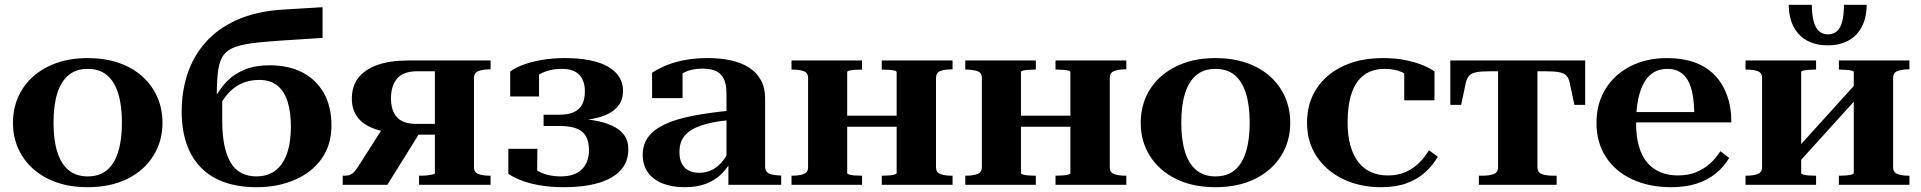

<svg xmlns="http://www.w3.org/2000/svg" viewBox="-20 -770 8003 800"><path d="M657 -258Q657 -181 618.5 -120Q580 -59 510 -24.5Q440 10 345 10Q251 10 181 -24.5Q111 -59 72.5 -120Q34 -181 34 -258Q34 -317 56 -366.5Q78 -416 119 -452Q160 -488 217 -508Q274 -528 345 -528Q416 -528 473.5 -508.5Q531 -489 572 -452.5Q613 -416 635 -366.5Q657 -317 657 -258ZM203 -259Q203 -186 219 -136Q235 -86 266.5 -60.5Q298 -35 345 -35Q394 -35 425 -60.5Q456 -86 472 -136Q488 -186 488 -259Q488 -332 472 -382Q456 -432 425 -457.5Q394 -483 345 -483Q298 -483 266.5 -457.5Q235 -432 219 -382Q203 -332 203 -259Z M1158 -730 1324 -740V-612L1152 -601Q1074 -596 1024 -589Q974 -582 945.5 -568Q917 -554 904 -528.5Q891 -503 887 -460.5Q883 -418 883 -355L906 -369Q906 -350 906 -333Q906 -316 906 -300Q906 -284 906 -267Q906 -208 915 -164.5Q924 -121 941.5 -92Q959 -63 986 -49Q1013 -35 1048 -35Q1095 -35 1127 -59Q1159 -83 1175.5 -129.5Q1192 -176 1192 -243Q1192 -304 1178 -347.5Q1164 -391 1135 -414Q1106 -437 1060 -437Q1021 -437 988.5 -423Q956 -409 930 -380Q904 -351 883 -306L871 -353Q892 -396 923.5 -429Q955 -462 999.5 -480Q1044 -498 1103 -498Q1183 -498 1240.5 -468Q1298 -438 1329.5 -382Q1361 -326 1361 -247Q1361 -166 1320 -108.5Q1279 -51 1208 -20.5Q1137 10 1049 10Q976 10 918.5 -9.5Q861 -29 820.5 -68.5Q780 -108 758.5 -167.5Q737 -227 737 -306Q737 -388 761 -461.5Q785 -535 836 -593Q887 -651 967 -687Q1047 -723 1158 -730Z M1792 -473H1718Q1660 -473 1634.5 -442.5Q1609 -412 1609 -360Q1609 -309 1634 -281.5Q1659 -254 1713 -254H1827V-209H1678L1659 -214Q1587 -216 1539.5 -233.5Q1492 -251 1469 -282.5Q1446 -314 1446 -359Q1446 -410 1472.5 -445Q1499 -480 1551.5 -499Q1604 -518 1683 -518H2024V-481H2019Q1992 -481 1973.5 -474Q1955 -467 1955 -445V-73Q1955 -52 1973.5 -45Q1992 -38 2019 -38H2024V0H1726V-38H1735Q1748 -38 1761 -39.5Q1774 -41 1783 -43Q1792 -45 1792 -49ZM1584 -251 1729 -217 1594 0H1408V-38H1415Q1430 -38 1439.5 -42Q1449 -46 1456.5 -54.5Q1464 -63 1473 -77Z M2316 -35Q2375 -35 2404.5 -64.5Q2434 -94 2434 -145Q2434 -181 2421 -203Q2408 -225 2381 -235Q2354 -245 2312 -245H2245V-292H2311Q2348 -292 2371.5 -303Q2395 -314 2406 -335.5Q2417 -357 2417 -389Q2417 -434 2393.5 -458.5Q2370 -483 2321 -483Q2291 -483 2266 -476Q2241 -469 2223 -457.5Q2205 -446 2194 -430Q2191 -438 2192.5 -446.5Q2194 -455 2199 -462.5Q2204 -470 2211 -475Q2218 -480 2226 -481V-368H2106V-472Q2122 -485 2154.5 -498Q2187 -511 2233 -519.5Q2279 -528 2336 -528Q2410 -528 2464 -512.5Q2518 -497 2547 -466Q2576 -435 2576 -391Q2576 -349 2549 -321Q2522 -293 2470 -279.5Q2418 -266 2343 -266L2382 -287V-256L2355 -276Q2407 -276 2451.5 -269Q2496 -262 2529 -247Q2562 -232 2580 -208Q2598 -184 2598 -148Q2598 -95 2565.5 -60Q2533 -25 2473 -7.5Q2413 10 2331 10Q2272 10 2225.5 1.5Q2179 -7 2146.5 -20.5Q2114 -34 2098 -46V-150H2219L2218 -38Q2210 -39 2203.5 -43.5Q2197 -48 2192 -56Q2187 -64 2185.5 -72.5Q2184 -81 2187 -89Q2197 -73 2215.5 -61Q2234 -49 2260 -42Q2286 -35 2316 -35Z M3030 -310V-270Q2984 -267 2948.5 -259.5Q2913 -252 2887 -241.5Q2861 -231 2844 -216Q2827 -201 2819 -181.5Q2811 -162 2811 -137Q2811 -106 2821.5 -87Q2832 -68 2850.5 -59Q2869 -50 2893 -50Q2924 -50 2948.5 -63Q2973 -76 2992 -100Q3011 -124 3025 -156L3032 -112Q3017 -77 2990 -49Q2963 -21 2924.5 -5.5Q2886 10 2833 10Q2782 10 2742.5 -5Q2703 -20 2680.5 -50.5Q2658 -81 2658 -125Q2658 -169 2681.5 -200Q2705 -231 2751 -252.5Q2797 -274 2867 -287.5Q2937 -301 3030 -310ZM3015 0V-97L3007 -96V-381Q3007 -418 2996 -441Q2985 -464 2963 -474Q2941 -484 2906 -484Q2862 -484 2831.5 -468.5Q2801 -453 2783 -430Q2783 -442 2785.5 -452Q2788 -462 2793.5 -469Q2799 -476 2807 -480Q2815 -484 2824 -486V-361H2697V-467Q2713 -478 2744 -492.5Q2775 -507 2821.5 -517.5Q2868 -528 2929 -528Q2982 -528 3025.5 -518.5Q3069 -509 3101 -488.5Q3133 -468 3150.5 -436Q3168 -404 3168 -359V-76Q3168 -62 3175 -54Q3182 -46 3195 -43Q3208 -40 3226 -39H3235V0Z M3347 -73V-445Q3347 -467 3328.5 -473.5Q3310 -480 3283 -480H3278V-518H3572V-480H3567Q3554 -480 3541 -479Q3528 -478 3519 -476Q3510 -474 3510 -470V-49Q3510 -45 3519 -42.5Q3528 -40 3541 -39Q3554 -38 3567 -38H3572V0H3278V-38H3283Q3310 -38 3328.5 -45Q3347 -52 3347 -73ZM3716 -49V-469Q3716 -474 3707 -476Q3698 -478 3684.5 -479Q3671 -480 3659 -480H3654V-518H3949V-481H3943Q3916 -481 3898 -474Q3880 -467 3880 -445V-73Q3880 -52 3898 -45Q3916 -38 3943 -38H3949V0H3654V-38H3659Q3671 -38 3684.5 -39Q3698 -40 3707 -42.5Q3716 -45 3716 -49ZM3452 -242V-288H3776V-242Z M4071 -73V-445Q4071 -467 4052.5 -473.5Q4034 -480 4007 -480H4002V-518H4296V-480H4291Q4278 -480 4265 -479Q4252 -478 4243 -476Q4234 -474 4234 -470V-49Q4234 -45 4243 -42.5Q4252 -40 4265 -39Q4278 -38 4291 -38H4296V0H4002V-38H4007Q4034 -38 4052.5 -45Q4071 -52 4071 -73ZM4440 -49V-469Q4440 -474 4431 -476Q4422 -478 4408.5 -479Q4395 -480 4383 -480H4378V-518H4673V-481H4667Q4640 -481 4622 -474Q4604 -467 4604 -445V-73Q4604 -52 4622 -45Q4640 -38 4667 -38H4673V0H4378V-38H4383Q4395 -38 4408.5 -39Q4422 -40 4431 -42.5Q4440 -45 4440 -49ZM4176 -242V-288H4500V-242Z M5356 -258Q5356 -181 5317.5 -120Q5279 -59 5209 -24.5Q5139 10 5044 10Q4950 10 4880 -24.5Q4810 -59 4771.5 -120Q4733 -181 4733 -258Q4733 -317 4755 -366.5Q4777 -416 4818 -452Q4859 -488 4916 -508Q4973 -528 5044 -528Q5115 -528 5172.5 -508.5Q5230 -489 5271 -452.5Q5312 -416 5334 -366.5Q5356 -317 5356 -258ZM4902 -259Q4902 -186 4918 -136Q4934 -86 4965.5 -60.5Q4997 -35 5044 -35Q5093 -35 5124 -60.5Q5155 -86 5171 -136Q5187 -186 5187 -259Q5187 -332 5171 -382Q5155 -432 5124 -457.5Q5093 -483 5044 -483Q4997 -483 4965.5 -457.5Q4934 -432 4918 -382Q4902 -332 4902 -259Z M5763 -39Q5804 -39 5836 -53Q5868 -67 5892.5 -91Q5917 -115 5934 -144L5971 -117Q5949 -79 5916.5 -50.5Q5884 -22 5839.5 -6Q5795 10 5735 10Q5647 10 5577 -23.5Q5507 -57 5466.5 -117.5Q5426 -178 5426 -259Q5426 -340 5465.5 -400.5Q5505 -461 5576 -494.5Q5647 -528 5743 -528Q5796 -528 5838.5 -519Q5881 -510 5911.5 -497Q5942 -484 5957 -472V-352H5831V-480Q5840 -479 5847.5 -475Q5855 -471 5860.5 -464Q5866 -457 5868 -449Q5870 -441 5867 -434Q5852 -456 5821 -469.5Q5790 -483 5750 -483Q5698 -483 5663.5 -457.5Q5629 -432 5612 -382Q5595 -332 5595 -259Q5595 -205 5606.5 -164Q5618 -123 5639.5 -95Q5661 -67 5692 -53Q5723 -39 5763 -39Z M6312 -473V-518H6585V-333H6540L6520 -427Q6516 -446 6505.5 -456Q6495 -466 6475 -469.5Q6455 -473 6419 -473ZM6296 -473H6189Q6154 -473 6133.5 -469.5Q6113 -466 6103 -456Q6093 -446 6088 -427L6068 -333H6023V-518H6296ZM6386 -73Q6386 -52 6404 -45Q6422 -38 6449 -38H6466V0H6142V-38H6159Q6186 -38 6204 -45Q6222 -52 6222 -73V-518H6386Z M6797 -257Q6797 -201 6809 -160Q6821 -119 6843.5 -92.5Q6866 -66 6898.5 -52.5Q6931 -39 6971 -39Q7014 -39 7047 -52.5Q7080 -66 7105.5 -89Q7131 -112 7148 -140L7185 -112Q7164 -76 7130 -48Q7096 -20 7049.5 -5Q7003 10 6943 10Q6852 10 6781.5 -22.5Q6711 -55 6671.5 -115.5Q6632 -176 6632 -258Q6632 -339 6670 -400Q6708 -461 6774.5 -494.5Q6841 -528 6926 -528Q6990 -528 7039.5 -510.5Q7089 -493 7123 -458.5Q7157 -424 7175.5 -374Q7194 -324 7194 -260H6757V-303H7066L7040 -288Q7039 -340 7032.5 -376.5Q7026 -413 7012 -436.5Q6998 -460 6977 -471.5Q6956 -483 6927 -483Q6896 -483 6872 -469.5Q6848 -456 6831.5 -428Q6815 -400 6806 -357.5Q6797 -315 6797 -257Z M7322 -73V-445Q7322 -467 7303.5 -473.5Q7285 -480 7258 -480H7253V-518H7547V-480H7542Q7529 -480 7516 -479Q7503 -478 7494 -476Q7485 -474 7485 -470V-49Q7485 -45 7494 -42.5Q7503 -40 7516 -39Q7529 -38 7542 -38H7547V0H7253V-38H7258Q7285 -38 7303.5 -45Q7322 -52 7322 -73ZM7704 -49V-470Q7704 -474 7694.5 -476Q7685 -478 7672 -479Q7659 -480 7647 -480H7642V-518H7936V-481H7930Q7904 -481 7886 -474Q7868 -467 7868 -445V-73Q7868 -52 7886 -45Q7904 -38 7930 -38H7936V0H7642V-38H7647Q7659 -38 7672 -39Q7685 -40 7694.5 -42.5Q7704 -45 7704 -49ZM7483 -102 7448 -129 7706 -414 7741 -387ZM7596 -581Q7548 -581 7512 -599.5Q7476 -618 7455 -655.5Q7434 -693 7433 -750H7529Q7530 -706 7537.5 -679Q7545 -652 7560 -639.5Q7575 -627 7597 -627Q7619 -627 7633.5 -639.5Q7648 -652 7655.5 -679Q7663 -706 7663 -750H7758Q7757 -693 7736 -655.5Q7715 -618 7679 -599.5Q7643 -581 7596 -581Z"/></svg>

Font: Roboto Serif 120pt Expanded SemiBold
Style: Regular
Weight: 600
Width: 7
Designer: Greg Gazdowicz
Foundry: Commercial Type
Version: Version 1.008